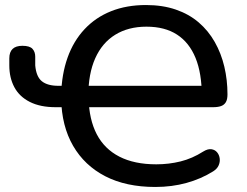

<svg xmlns="http://www.w3.org/2000/svg" viewBox="-20 -734 981 763"><path d="M597 9Q481 9 398.5 -33.5Q316 -76 270.5 -154.5Q225 -233 223 -342L241 -308H201Q140 -308 98.5 -329Q57 -350 37 -387.5Q17 -425 17 -474V-502Q17 -552 69 -552Q98 -552 109 -540Q120 -528 120 -509Q120 -499 120 -490.5Q120 -482 120 -474Q124 -429 146.5 -411Q169 -393 212 -393H241L223 -357Q225 -439 248.5 -505Q272 -571 316 -618Q360 -665 421.5 -689.5Q483 -714 560 -714Q626 -714 678.5 -696Q731 -678 769.5 -645Q808 -612 833.5 -567Q859 -522 871.5 -469Q884 -416 884 -359Q884 -339 877.5 -328Q871 -317 858.5 -312.5Q846 -308 827 -308H318L332 -344Q334 -259 364.5 -200.5Q395 -142 454.5 -111.5Q514 -81 601 -81Q651 -81 697.5 -92.5Q744 -104 788 -132Q806 -143 820 -141Q834 -139 842.5 -129Q851 -119 853 -105Q855 -91 849 -77Q843 -63 827 -53Q779 -23 721 -7Q663 9 597 9ZM562 -628Q490 -628 438 -596Q386 -564 358.5 -502.5Q331 -441 331 -353L318 -393H805L782 -352Q782 -443 757 -504Q732 -565 683.5 -596.5Q635 -628 562 -628Z"/></svg>

Font: Nunito SemiBold
Style: Regular
Weight: 600
Designer: Vernon Adams
Foundry: Vernon Adams
Version: Version 3.602